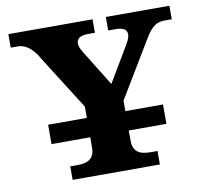

<svg xmlns="http://www.w3.org/2000/svg" viewBox="-78 -785 926 869"><g transform="rotate(-10 385.0 -350.0)"><path d="M144 -562 299 -317V-265H121V-176H299V-130C299 -83 275 -62 220 -62H187V0H588V-62H555C500 -62 476 -83 476 -130V-176H649V-265H476V-313L626 -562C653 -607 673 -638 722 -638H755V-700H463V-638H498C551 -638 562 -610 533 -562L435 -397L333 -562C303 -610 317 -638 370 -638H402V-700H15V-638H48C86 -638 119 -608 144 -562Z"/></g></svg>

Font: LT Superior Serif ExtraBold
Style: Regular
Weight: 800
Designer: Daniel Lyons
Foundry: LyonsType
Version: Version 2.120;FEAKit 1.0